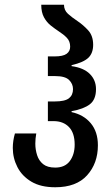

<svg xmlns="http://www.w3.org/2000/svg" viewBox="-20 -780 474 810"><path d="M213 10Q152 10 112.5 -13.5Q73 -37 53.5 -75Q34 -113 34 -156Q34 -186 43 -217H133Q129 -195 129 -174Q129 -149 136.5 -125.5Q144 -102 162 -87.5Q180 -73 213 -73Q254 -73 274.5 -100.5Q295 -128 295 -170Q295 -219 271 -244Q247 -269 206 -269H182V-352H211Q254 -352 271 -365.5Q288 -379 288 -404Q288 -426 271.5 -442.5Q255 -459 213 -459H182V-542H210Q246 -542 261 -553Q276 -564 276 -583Q276 -606 262 -620.5Q248 -635 229 -647Q211 -659 194 -672.5Q177 -686 165.5 -707Q154 -728 154 -760H250Q250 -737 266.5 -722Q283 -707 307 -691Q331 -675 352 -652Q373 -629 373 -591Q373 -556 353 -536.5Q333 -517 282 -505V-501Q333 -494 359 -468Q385 -442 385 -404Q385 -360 359 -340Q333 -320 282 -311V-307Q333 -296 363 -260Q393 -224 393 -167Q393 -91 347.5 -40.5Q302 10 213 10Z"/></svg>

Font: Noto Sans Georgian ExtraCondensed Medium
Style: Regular
Weight: 500
Width: 2
Designer: Monotype Design Team, Akaki Razmadze
Foundry: Google LLC
Version: Version 2.005; ttfautohint (v1.8.4.7-5d5b)